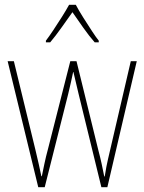

<svg xmlns="http://www.w3.org/2000/svg" viewBox="-20 -783 604 803"><path d="M309 -389Q297 -438 287 -482H286Q281 -459 276 -436Q271 -413 265 -389L167 0H140L12 -527H38L128 -157Q136 -123 142 -97Q148 -71 153 -46H155Q159 -66 165.5 -97Q172 -128 181 -161L274 -527H300L391 -156Q399 -126 405 -98.5Q411 -71 416 -45H418Q422 -70 425 -86Q428 -102 431.5 -116.5Q435 -131 440 -153L527 -527H552L429 0H404ZM297 -763Q309 -740 328 -710Q347 -680 365 -652.5Q383 -625 393 -613V-606H376Q353 -632 328 -667.5Q303 -703 283 -732Q263 -704 237.5 -668Q212 -632 190 -606H172V-613Q185 -630 203 -657Q221 -684 239 -712.5Q257 -741 269 -763Z"/></svg>

Font: Noto Sans Tamil Condensed Thin
Style: Regular
Weight: 100
Width: 3
Designer: Jelle Bosma - Monotype Design Team
Foundry: Monotype Imaging Inc.
Version: Version 2.004; ttfautohint (v1.8.4.7-5d5b)